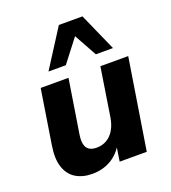

<svg xmlns="http://www.w3.org/2000/svg" viewBox="-140 -864 870 979"><g transform="rotate(-20 295.0 -375.0)"><path d="M194 11Q142 11 105 -11.5Q68 -34 52.5 -80.5Q37 -127 49 -199L95 -491H246L200 -201Q195 -170 199.5 -149Q204 -128 219 -117.5Q234 -107 260 -107Q291 -107 315.5 -121.5Q340 -136 356 -163.5Q372 -191 378 -229L419 -491H570L492 0H345L359 -92H367Q342 -43 297 -16Q252 11 194 11ZM161 -556 292 -761H420L511 -556H418L350 -679L255 -556Z"/></g></svg>

Font: Nunito Sans 12pt ExtraLight ExtraBold
Style: Italic
Weight: 800
Italic angle: -9°
Version: Version 3.101;gftools[0.9.27]